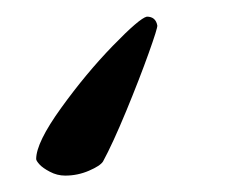

<svg xmlns="http://www.w3.org/2000/svg" viewBox="-20 -132 275 233"><path d="M23.9 61Q23.9 41 54.2 -1Q84.5 -43 116.9 -76.4Q149.4 -109.9 158.2 -111.8Q168.9 -111.8 170.9 -101.1Q171.4 -98.1 160.4 -67.4Q149.4 -36.6 133.1 2.9Q116.7 42.5 105 64Q101.6 69.3 87.9 75.2Q74.2 81.1 59.1 81.1Q49.3 81.1 40.5 76.4Q31.7 71.8 27.8 67.4Q23.9 63 23.9 61Z"/></svg>

Font: Crimson
Style: Roman
Weight: 400
Version: Version 0.8